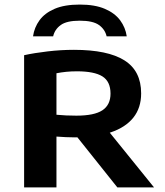

<svg xmlns="http://www.w3.org/2000/svg" viewBox="-20 -820 723 840"><path d="M85.5 0V-578.5Q131 -588.5 188.8 -595.2Q246.5 -602 303.5 -602Q451 -602 524.2 -556Q597.5 -510 597.5 -411.5Q597.5 -348 563.2 -305.2Q529 -262.5 464.2 -240.8Q399.5 -219 308 -219Q287 -219 267.5 -220Q248 -221 227 -222.5V0ZM493.5 0 272.5 -277H430L654 0ZM314 -314Q392.5 -314 428 -337.5Q463.5 -361 463.5 -410.5Q463.5 -463.5 428 -485.8Q392.5 -508 316.5 -508Q292 -508 269.5 -505.8Q247 -503.5 227 -499.5V-318Q251 -316 269.2 -315Q287.5 -314 314 -314ZM124.5 -661Q130 -700 153 -731.5Q176 -763 219.2 -781.5Q262.5 -800 329 -800Q395.5 -800 439 -781.2Q482.5 -762.5 505.8 -731Q529 -699.5 534.5 -661H446.5Q439.5 -691.5 413 -710.5Q386.5 -729.5 329 -729.5Q272 -729.5 245.8 -710.5Q219.5 -691.5 212.5 -661Z"/></svg>

Font: Encode Sans SC Expanded SemiBold
Style: Regular
Weight: 600
Width: 7
Designer: Multiple Designers
Foundry: Impallari Type
Version: Version 3.002